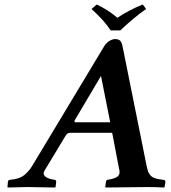

<svg xmlns="http://www.w3.org/2000/svg" viewBox="-20 -832 759 854"><path d="M315.9 -288.1H470.2L429.2 -494.1L314 -299.8Q307.1 -288.1 315.9 -288.1ZM632.8 -90.8Q635.7 -77.6 638.2 -70.6Q640.6 -63.5 646.7 -54.9Q652.8 -46.4 663.8 -41.5Q674.8 -36.6 691.9 -34.2L706.1 -32.2Q715.8 -31.2 715.8 -22.9L711.9 0L710 2Q672.9 0 633.8 0L450.2 2L448.2 0L451.2 -22.9Q452.6 -31.7 458 -32.2L469.2 -34.2Q490.7 -38.1 502.9 -46.9Q514.6 -56.2 511.2 -73.2L479 -241.2H290Q279.8 -241.2 271 -227.1L178.2 -73.2Q168.9 -58.1 179.9 -48.1Q190.9 -38.1 211.9 -34.2L223.1 -32.2Q230 -31.7 230 -22.9L227.1 0L225.1 2Q137.2 0 101.1 0L15.1 2L13.2 0L15.1 -22.9Q15.6 -31.2 24.9 -32.2L39.1 -34.2Q70.8 -38.6 89.8 -54.7Q108.9 -70.8 123.5 -94.7L443.8 -627Q453.6 -642.6 467.3 -650.4Q481 -658.2 491.2 -658.2Q507.3 -658.2 514.4 -650.9Q521.5 -643.6 524.9 -627ZM472.2 -696.8Q443.8 -740.7 387.2 -792L410.2 -812Q461.9 -787.6 502 -752.9Q557.6 -789.6 615.2 -812L629.9 -792Q578.6 -756.8 515.1 -696.8Z"/></svg>

Font: Linux Libertine G
Style: Semibold Italic
Weight: 600
Italic angle: -11.5°
Designer: Philipp H. Poll
Foundry: Philipp H. Poll
Version: Version 5.1.1